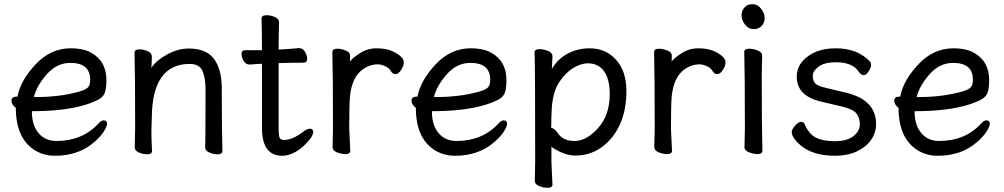

<svg xmlns="http://www.w3.org/2000/svg" viewBox="-20 -724 4822 922"><path d="M155 -258Q266 -258 360 -284Q394 -294 403.5 -305.5Q413 -317 413 -341Q413 -422 318 -422Q252 -422 203.5 -366Q155 -310 143 -258ZM244 24Q191 24 148 -2Q56 -59 56 -206Q35 -222 35 -241Q35 -260 60 -260H64Q78 -337 150.5 -414.5Q223 -492 319 -492Q383 -492 421 -469Q491 -428 491 -340Q491 -305 485 -283.5Q479 -262 458 -249Q437 -236 391 -221Q290 -190 133 -190Q133 -123 165 -85Q197 -47 251 -47Q374 -47 451 -129Q465 -146 478 -146Q494 -146 494 -130Q494 -117 479 -93Q464 -69 433 -42Q358 24 244 24Z M1025 17Q1006 17 985.5 8.5Q965 0 965 -17Q967 -34 967 -293Q967 -351 952 -384Q937 -417 891 -417Q712 -417 709 -162L707 -97Q707 -59 710 1Q710 17 687 17Q668 17 647.5 8.5Q627 0 627 -17L629 -115Q629 -364 626 -471Q626 -487 650 -487Q668 -487 688.5 -478.5Q709 -470 709 -453V-439Q707 -411 707 -398Q729 -433 781.5 -462Q834 -491 887 -491Q983 -491 1018 -425Q1045 -378 1045 -297Q1045 -105 1048 1Q1048 17 1025 17Z M1335 24Q1238 24 1238 -110V-418L1178 -414Q1161 -414 1150.5 -431Q1140 -448 1140 -464Q1140 -483 1157 -483H1238Q1238 -556 1236 -635Q1236 -651 1260 -651Q1279 -651 1299.5 -642.5Q1320 -634 1320 -617Q1318 -552 1318 -486Q1364 -488 1416 -493Q1433 -493 1444 -476Q1455 -459 1455 -443Q1455 -423 1438 -423Q1390 -423 1318 -421V-108Q1318 -70 1323.5 -61Q1329 -52 1345 -52Q1385 -52 1437 -92Q1456 -106 1468 -106Q1484 -106 1484 -90Q1484 -66 1437 -22Q1385 24 1335 24Z M1638 16Q1619 16 1598 7.5Q1577 -1 1577 -18L1579 -106Q1579 -367 1576 -474Q1576 -490 1600 -490Q1619 -490 1640 -481.5Q1661 -473 1661 -458Q1661 -436 1660 -428Q1671 -444 1706 -467Q1744 -492 1787 -492Q1829 -492 1856 -481.5Q1883 -471 1901 -456Q1919 -441 1919 -424Q1919 -408 1906 -388Q1893 -368 1880 -368Q1866 -368 1858 -381Q1849 -398 1829 -406.5Q1809 -415 1795 -415Q1755 -415 1721 -390Q1671 -354 1661 -265Q1657 -230 1657 -106L1662 0Q1662 16 1638 16Z M2076 -258Q2187 -258 2281 -284Q2315 -294 2324.5 -305.5Q2334 -317 2334 -341Q2334 -422 2239 -422Q2173 -422 2124.5 -366Q2076 -310 2064 -258ZM2165 24Q2112 24 2069 -2Q1977 -59 1977 -206Q1956 -222 1956 -241Q1956 -260 1981 -260H1985Q1999 -337 2071.5 -414.5Q2144 -492 2240 -492Q2304 -492 2342 -469Q2412 -428 2412 -340Q2412 -305 2406 -283.5Q2400 -262 2379 -249Q2358 -236 2312 -221Q2211 -190 2054 -190Q2054 -123 2086 -85Q2118 -47 2172 -47Q2295 -47 2372 -129Q2386 -146 2399 -146Q2415 -146 2415 -130Q2415 -117 2400 -93Q2385 -69 2354 -42Q2279 24 2165 24Z M2908 -272Q2908 -371 2857 -405Q2835 -420 2803 -420Q2771 -420 2734.5 -398.5Q2698 -377 2667 -332Q2636 -287 2630 -209Q2627 -167 2627 -111L2626 -110Q2626 -109 2628 -109Q2642 -109 2659 -84Q2684 -47 2740 -47Q2796 -47 2852 -109Q2908 -171 2908 -272ZM2609 178Q2590 178 2569 169.5Q2548 161 2548 144L2550 55Q2550 -421 2547 -472Q2547 -488 2571 -488Q2590 -488 2611.5 -479.5Q2633 -471 2633 -454L2630 -393Q2659 -442 2707 -467Q2755 -492 2811 -492Q2889 -492 2938.5 -437Q2988 -382 2988 -287Q2988 -193 2956 -124.5Q2924 -56 2868.5 -16.5Q2813 23 2743 23Q2707 23 2670.5 5.5Q2634 -12 2628 -20V56L2633 162Q2633 178 2609 178Z M3183 16Q3164 16 3143 7.5Q3122 -1 3122 -18L3124 -106Q3124 -367 3121 -474Q3121 -490 3145 -490Q3164 -490 3185 -481.5Q3206 -473 3206 -458Q3206 -436 3205 -428Q3216 -444 3251 -467Q3289 -492 3332 -492Q3374 -492 3401 -481.5Q3428 -471 3446 -456Q3464 -441 3464 -424Q3464 -408 3451 -388Q3438 -368 3425 -368Q3411 -368 3403 -381Q3394 -398 3374 -406.5Q3354 -415 3340 -415Q3300 -415 3266 -390Q3216 -354 3206 -265Q3202 -230 3202 -106L3207 0Q3207 16 3183 16Z M3618 16Q3599 16 3577 7.5Q3555 -1 3555 -17L3557 -105Q3557 -368 3554 -475Q3554 -490 3578 -490Q3597 -490 3618.5 -481.5Q3640 -473 3640 -457L3638 -368Q3638 -105 3641 1Q3641 16 3618 16ZM3541 -650Q3541 -672 3555 -688Q3569 -704 3594 -704Q3618 -704 3635 -682Q3652 -660 3652 -638Q3652 -615 3637.5 -599.5Q3623 -584 3599 -584Q3575 -584 3558 -605.5Q3541 -627 3541 -650Z M3990 24Q3886 24 3827 -24Q3782 -62 3782 -90Q3782 -102 3798 -120.5Q3814 -139 3826 -139Q3839 -139 3844 -128Q3851 -109 3866 -90Q3897 -46 3989 -46Q4048 -46 4078.5 -70.5Q4109 -95 4109 -127Q4109 -159 4092.5 -179.5Q4076 -200 4024.5 -212Q3973 -224 3923 -236Q3806 -263 3806 -356Q3806 -397 3832 -428Q3887 -492 3993 -492Q4099 -492 4159 -427Q4163 -423 4163 -411Q4163 -399 4151 -381Q4139 -363 4128 -363Q4116 -363 4104 -379Q4074 -425 3995 -425Q3939 -425 3911 -404Q3883 -383 3883 -360Q3883 -336 3895 -323.5Q3907 -311 3946 -302L4042 -279Q4187 -245 4187 -128Q4187 -86 4162.5 -51.5Q4138 -17 4093.5 3.5Q4049 24 3990 24Z M4394 -258Q4505 -258 4599 -284Q4633 -294 4642.5 -305.5Q4652 -317 4652 -341Q4652 -422 4557 -422Q4491 -422 4442.5 -366Q4394 -310 4382 -258ZM4483 24Q4430 24 4387 -2Q4295 -59 4295 -206Q4274 -222 4274 -241Q4274 -260 4299 -260H4303Q4317 -337 4389.5 -414.5Q4462 -492 4558 -492Q4622 -492 4660 -469Q4730 -428 4730 -340Q4730 -305 4724 -283.5Q4718 -262 4697 -249Q4676 -236 4630 -221Q4529 -190 4372 -190Q4372 -123 4404 -85Q4436 -47 4490 -47Q4613 -47 4690 -129Q4704 -146 4717 -146Q4733 -146 4733 -130Q4733 -117 4718 -93Q4703 -69 4672 -42Q4597 24 4483 24Z"/></svg>

Font: LXGW WenKai Lite
Style: Bold
Weight: 700
Designer: LXGW / Fontworks Inc.
Foundry: LXGW / Fontworks Inc.
Version: Version 1.330;April 28, 2024